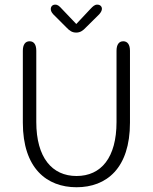

<svg xmlns="http://www.w3.org/2000/svg" viewBox="-20 -797 659 828"><path d="M351.5 -679.5 408 -735.5C416 -744.5 419.5 -752.5 419.5 -759C419.5 -769.5 411.5 -777 399.5 -777C388 -777 381 -770 370 -758.5L309 -693.5L247 -758.5C236 -770.5 229.5 -777 218 -777C206.5 -777 199 -769 199 -758C199 -752 201.5 -744 209.5 -735.5L265.5 -679.5C280 -664 291.5 -656.5 308.5 -656.5C325.5 -656.5 337 -664 351.5 -679.5ZM310 10.5C439.5 10.5 540.5 -71.5 540.5 -268V-578C540.5 -604.5 530 -619 511.5 -619C493 -619 482.5 -604.5 482.5 -578V-271C482.5 -117.5 416.5 -38 310 -38C204.5 -38 136.5 -117.5 136.5 -271V-578C136.5 -604.5 126.5 -619 107.5 -619C89 -619 78.5 -604.5 78.5 -578V-268C78.5 -71.5 181.5 10.5 310 10.5Z"/></svg>

Font: RTM Light Light
Style: Regular
Weight: 300
Designer: after Tyler Finck
Foundry: An Endless Supply
Version: Version 1.000;Glyphs 3.2.1 (3258)